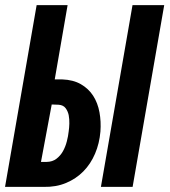

<svg xmlns="http://www.w3.org/2000/svg" viewBox="-29 -731 663 751"><path d="M185.1 -420.4 235.4 -710.9H114.3L-9.3 0H142.1Q190.4 1 229.5 -15.4Q268.6 -31.7 297.4 -61Q325.7 -89.8 342.8 -129.9Q359.9 -169.9 363.8 -216.3Q366.7 -255.4 360.1 -291.7Q353.5 -328.1 335.4 -356.4Q317.4 -384.3 287.4 -401.6Q257.3 -418.9 214.4 -420.4ZM173.3 -322.3 200.7 -321.3Q218.8 -319.8 227.5 -308.1Q236.3 -296.4 239.7 -280.8Q242.7 -264.6 242.2 -247.3Q241.7 -230 239.7 -217.3Q237.8 -198.7 232.4 -178Q227.1 -157.2 217.3 -139.6Q207.5 -122.1 191.9 -110.1Q176.3 -98.1 153.8 -97.7H131.3ZM489.7 0 613.3 -710.9H489.3L365.7 0Z"/></svg>

Font: Roboto Mono SemiBold
Style: Italic
Weight: 600
Italic angle: -10°
Monospace: yes
Designer: Google
Version: Version 3.000